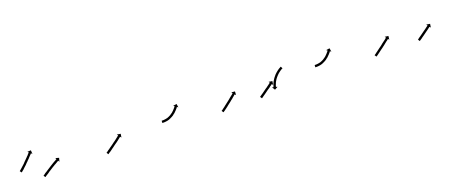

<svg xmlns="http://www.w3.org/2000/svg" viewBox="47 -1001 3782 1618"><g transform="rotate(-20 1938.5 -192.0)"><path d="M102 -188Q104 -189 106 -191Q109 -194 113 -197Q117 -200 121 -204Q126 -209 131 -213Q137 -218 142 -223Q148 -229 154 -234Q159 -240 165 -246Q171 -252 177 -258Q183 -263 188 -269Q193 -274 199 -280H198Q203 -285 208 -289Q212 -294 215 -298Q219 -301 221 -304Q223 -306 225 -308Q226 -309 226 -310L217 -318L249 -320L251 -287L241 -296Q241 -295 240 -295Q238 -293 236 -290Q233 -287 230 -284Q226 -280 222 -276Q218 -271 213 -266Q208 -261 203 -255H202Q197 -249 191 -244V-243Q185 -238 179 -232Q173 -226 168 -220Q162 -214 156 -209Q150 -204 145 -199Q140 -194 135 -189Q130 -185 126 -182Q122 -179 119 -176Q117 -174 115 -172Q114 -172 113 -171L101 -186Q101 -187 102 -188Z M277 -83Q279 -84 282 -86Q285 -89 289 -91Q293 -94 298 -98Q304 -101 310 -105Q316 -109 322 -113Q329 -118 336 -122Q343 -127 350 -131Q357 -135 364 -140Q371 -144 377 -148Q384 -152 390 -156Q396 -159 402 -163Q407 -166 412 -168Q416 -171 419 -173Q422 -174 424 -175Q425 -176 426 -176L420 -188L451 -179L442 -147L436 -159Q435 -158 434 -158Q432 -157 429 -155Q426 -153 422 -151Q417 -148 412 -145Q406 -142 400 -138V-139Q394 -135 388 -131Q381 -127 374 -123Q367 -118 360 -114Q353 -110 346 -105Q340 -101 333 -97Q327 -92 321 -88Q315 -85 310 -81Q305 -78 300 -75Q296 -72 293 -70Q291 -68 289 -67Q288 -66 287 -66L276 -82Q276 -82 277 -83Z M842 -83Q844 -84 847 -86Q850 -89 854 -91Q858 -94 863 -98Q868 -101 874 -105Q880 -110 886 -114Q893 -119 899 -123Q906 -128 913 -133Q919 -138 926 -143Q932 -148 939 -152Q945 -157 951 -161Q956 -166 961 -169Q966 -173 970 -176Q974 -179 977 -182Q980 -184 982 -185Q983 -186 983 -186L975 -197L1008 -192L1003 -160L995 -170Q995 -170 994 -169Q992 -168 989 -166Q986 -163 982 -160Q978 -157 973 -153Q968 -150 963 -145Q957 -141 951 -136Q944 -132 938 -127Q931 -122 924 -117Q918 -112 911 -107Q904 -102 898 -98Q892 -93 886 -89Q880 -85 875 -81Q870 -78 865 -75Q862 -72 858 -70Q856 -68 854 -67Q853 -66 852 -65L841 -82Q841 -82 842 -83Z M1372 -177Q1372 -177 1372 -177Q1372 -177 1372 -177Q1372 -177 1372 -177Q1372 -177 1372 -177Q1374 -177 1378 -177Q1378 -177 1378 -177Q1378 -177 1378 -177Q1378 -177 1378 -177Q1378 -177 1378 -177Q1382 -177 1386 -177Q1386 -177 1386 -177Q1386 -177 1386 -177Q1386 -177 1386 -177Q1386 -177 1386 -177Q1391 -177 1397 -178Q1397 -178 1397 -178Q1397 -178 1397 -178Q1397 -178 1397 -178Q1397 -178 1397 -178Q1403 -178 1410 -180Q1410 -180 1410 -180Q1410 -180 1410 -180Q1410 -180 1409.5 -180Q1409 -180 1409 -180Q1416 -181 1424 -183Q1424 -183 1424 -183Q1424 -183 1423 -183Q1423 -183 1423 -183Q1423 -183 1423 -183Q1431 -186 1438 -189Q1438 -189 1438 -189Q1438 -189 1438 -189Q1438 -189 1438 -189Q1438 -189 1438 -189Q1445 -192 1452 -196Q1452 -196 1452 -196Q1452 -196 1452 -196Q1452 -196 1452 -196Q1452 -196 1452 -196Q1459 -200 1465 -205Q1465 -205 1465 -205Q1465 -205 1465 -205Q1465 -205 1465 -205Q1465 -205 1465 -205Q1472 -209 1478 -214Q1478 -214 1478 -214Q1478 -214 1477 -214Q1477 -214 1477 -214Q1477 -214 1477 -214Q1483 -219 1488 -224Q1488 -224 1488 -224Q1488 -224 1488 -224Q1488 -224 1488 -224Q1488 -224 1488 -224Q1493 -229 1497 -234Q1497 -234 1497 -234Q1497 -234 1497 -234Q1497 -234 1497 -233.5Q1497 -233 1497 -233Q1501 -238 1504 -242Q1504 -242 1504 -242Q1504 -242 1504 -242Q1504 -242 1504 -242Q1504 -242 1504 -242Q1507 -245 1510 -249Q1510 -249 1510 -249Q1510 -249 1510 -249Q1510 -249 1510 -249Q1510 -249 1510 -249Q1512 -251 1513 -253Q1514 -254 1514 -255L1504 -262L1536 -267L1541 -235L1530 -243Q1530 -242 1529 -241Q1528 -239 1526 -236Q1526 -236 1526 -236Q1526 -236 1526 -236Q1526 -236 1526 -236Q1526 -236 1526 -236Q1523 -233 1520 -229Q1520 -229 1520 -229Q1520 -229 1520 -229Q1520 -229 1520 -229Q1520 -229 1520 -229Q1516 -225 1512 -220Q1512 -220 1512 -220Q1512 -220 1512 -220Q1512 -220 1512 -220Q1512 -220 1512 -220Q1507 -215 1502 -210Q1502 -210 1502 -210Q1502 -210 1502 -210Q1502 -210 1502 -210Q1502 -210 1502 -210Q1497 -204 1491 -199Q1491 -199 1490.5 -199Q1490 -199 1490 -199Q1490 -199 1490 -199Q1490 -199 1490 -199Q1484 -194 1477 -189Q1477 -189 1477 -189Q1477 -189 1477 -189Q1477 -188 1477 -188Q1477 -188 1477 -188Q1470 -183 1462 -179Q1462 -179 1462 -179Q1462 -179 1462 -179Q1462 -179 1462 -179Q1462 -179 1462 -179Q1454 -174 1446 -171Q1446 -171 1446 -171Q1446 -171 1446 -171Q1446 -171 1446 -171Q1446 -171 1446 -171Q1438 -167 1430 -164Q1430 -164 1430 -164Q1430 -164 1430 -164Q1429 -164 1429 -164Q1429 -164 1429 -164Q1422 -162 1414 -160Q1414 -160 1414 -160Q1414 -160 1414 -160Q1414 -160 1414 -160Q1414 -160 1414 -160Q1406 -159 1399 -158Q1399 -158 1399 -158Q1399 -158 1399 -158Q1399 -158 1399 -158Q1399 -158 1399 -158Q1393 -157 1387 -157Q1387 -157 1387 -157Q1387 -157 1387 -157Q1387 -157 1387 -157Q1387 -157 1387 -157Q1382 -157 1378 -157Q1378 -157 1378 -157Q1378 -157 1378 -157Q1378 -157 1378 -157Q1378 -157 1378 -157Q1374 -157 1372 -157Q1372 -157 1372 -157Q1372 -157 1372 -157Q1372 -157 1372 -157Q1372 -157 1372 -157Q1370 -157 1369 -157L1370 -177Q1371 -177 1372 -177Z M1874 -83Q1876 -84 1879 -86Q1882 -89 1886 -91Q1890 -94 1895 -98Q1900 -102 1906 -106Q1911 -110 1917 -115Q1924 -120 1930 -125Q1937 -130 1943 -135Q1950 -140 1956 -145Q1962 -150 1968 -155Q1974 -160 1980 -165Q1985 -169 1990 -173Q1995 -177 1999 -180Q2002 -183 2006 -186Q2008 -188 2010 -190Q2011 -190 2011 -191L2003 -201L2035 -198L2033 -166L2024 -176Q2024 -175 2023 -174Q2021 -173 2018 -171Q2015 -168 2012 -165Q2008 -161 2003 -158Q1998 -154 1993 -149Q1987 -144 1981 -140Q1975 -135 1968 -129Q1962 -124 1955 -119Q1949 -114 1942 -109Q1936 -104 1930 -99Q1923 -94 1918 -90Q1912 -86 1907 -82Q1902 -78 1898 -75H1897Q1894 -72 1890 -70Q1888 -68 1886 -67Q1885 -66 1884 -66L1873 -82Q1873 -82 1874 -83Z M2219 -83Q2221 -84 2223 -86Q2225 -87 2229 -90Q2232 -92 2236 -95Q2241 -98 2245 -101Q2250 -105 2255 -108Q2261 -112 2266 -116Q2272 -120 2277 -124Q2283 -128 2288 -132Q2294 -136 2299 -139Q2304 -143 2309 -147Q2313 -150 2318 -153Q2322 -156 2325 -159Q2328 -161 2331 -163Q2334 -165 2335 -165Q2336 -166 2336 -166L2329 -177L2361 -172L2356 -139L2348 -150Q2348 -150 2347 -149Q2345 -148 2343 -147Q2340 -144 2337 -142Q2333 -140 2329 -137Q2325 -134 2321 -130Q2316 -127 2311 -123Q2305 -119 2300 -116Q2294 -112 2289 -108Q2283 -104 2278 -100Q2272 -96 2267 -92Q2262 -88 2257 -85Q2252 -82 2248 -79Q2244 -76 2240 -73Q2237 -71 2234 -69Q2232 -68 2230 -66Q2230 -66 2229 -66L2218 -82Q2218 -82 2219 -83ZM2476 -243Q2476 -243 2476 -243Q2476 -243 2476 -243Q2476 -243 2476 -243Q2476 -243 2476 -243Q2474 -242 2471 -241Q2471 -241 2471 -241Q2471 -241 2471 -241Q2471 -241 2471 -241Q2471 -241 2471 -241Q2468 -239 2464 -237Q2464 -237 2464 -237Q2464 -237 2464 -237Q2464 -237 2464 -237Q2464 -237 2464 -237Q2460 -234 2455 -231Q2455 -231 2455 -231Q2455 -231 2455 -231Q2455 -231 2455 -231Q2455 -231 2455 -231Q2450 -227 2444 -223Q2444 -223 2444 -223Q2444 -223 2444 -223Q2444 -223 2444 -223Q2444 -223 2444 -223Q2439 -219 2433 -214Q2433 -214 2433 -214Q2433 -214 2433 -214Q2433 -214 2433 -214Q2433 -214 2433 -214Q2427 -209 2422 -203Q2422 -203 2422 -203Q2422 -203 2422 -203Q2422 -203 2422 -203Q2422 -203 2422 -203Q2416 -197 2411 -191Q2411 -191 2411 -191Q2411 -191 2411 -191Q2411 -191 2411 -191Q2411 -191 2411 -191Q2406 -185 2401 -178Q2401 -178 2401 -178.5Q2401 -179 2401 -179Q2401 -179 2401 -179Q2401 -179 2401 -179Q2397 -172 2393 -165Q2393 -165 2393 -165Q2393 -165 2393 -166Q2393 -166 2393 -166Q2393 -166 2393 -166Q2389 -159 2386 -153Q2386 -153 2386 -153Q2386 -153 2386 -153Q2386 -153 2386 -153Q2386 -153 2386 -153Q2383 -147 2381 -141Q2381 -141 2381 -141Q2381 -141 2381 -141Q2381 -141 2381 -141Q2381 -141 2381 -141Q2378 -136 2377 -131Q2377 -131 2377 -131Q2377 -131 2377 -131Q2377 -131 2377 -131Q2377 -131 2377 -131Q2375 -126 2374 -123Q2374 -123 2374 -123Q2374 -123 2374 -123Q2374 -123 2374 -123Q2374 -123 2374 -123Q2373 -120 2373 -117Q2373 -117 2373 -117Q2373 -117 2373 -117Q2373 -117 2373 -117Q2373 -117 2373 -117Q2372 -116 2372 -116L2385 -112L2357 -96L2340 -124L2353 -120Q2353 -121 2353 -122Q2353 -122 2353 -122Q2353 -122 2353 -123Q2353 -123 2353 -123Q2353 -123 2353 -123Q2354 -125 2355 -128Q2355 -128 2355 -128Q2355 -128 2355 -128Q2355 -128 2355 -128Q2355 -128 2355 -128Q2356 -132 2358 -137Q2358 -137 2358 -137Q2358 -137 2358 -137Q2358 -137 2358 -137Q2358 -137 2358 -137Q2360 -143 2362 -149Q2362 -149 2362 -149Q2362 -149 2362 -149Q2362 -149 2362 -149Q2362 -149 2362 -149Q2365 -155 2368 -162Q2368 -162 2368 -162Q2368 -162 2368 -162Q2368 -162 2368 -162Q2368 -162 2368 -162Q2372 -169 2376 -176Q2376 -176 2376 -176Q2376 -176 2376 -176Q2376 -176 2376 -176Q2376 -176 2376 -176Q2380 -183 2385 -190Q2385 -190 2385 -190Q2385 -190 2385 -190Q2385 -190 2385 -190Q2385 -190 2385 -190Q2390 -197 2396 -204Q2396 -204 2396 -204Q2396 -204 2396 -204Q2396 -204 2396 -204Q2396 -204 2396 -204Q2401 -211 2407 -217Q2407 -217 2407 -217Q2407 -217 2407 -217Q2407 -217 2407 -217Q2407 -217 2407 -217Q2413 -223 2420 -229Q2420 -229 2420 -229Q2420 -229 2420 -229Q2420 -229 2420 -229Q2420 -229 2420 -229Q2426 -234 2432 -239Q2432 -239 2432 -239Q2432 -239 2432 -239Q2432 -239 2432 -239Q2432 -239 2432 -239Q2438 -244 2443 -247Q2443 -247 2443.5 -247Q2444 -247 2444 -247Q2444 -247 2444 -247.5Q2444 -248 2444 -248Q2449 -251 2454 -254Q2454 -254 2454 -254Q2454 -254 2454 -254Q2454 -254 2454 -254Q2454 -254 2454 -254Q2458 -256 2462 -258Q2462 -258 2462 -258.5Q2462 -259 2462 -259Q2462 -259 2462 -259Q2462 -259 2462 -259Q2465 -260 2467 -261Q2467 -261 2467.5 -261Q2468 -261 2468 -261Q2468 -261 2468 -261Q2468 -261 2468 -261Q2469 -262 2469 -262L2478 -244Q2477 -244 2476 -243Z M2744 -177Q2744 -177 2744 -177Q2744 -177 2744 -177Q2744 -177 2744 -177Q2744 -177 2744 -177Q2746 -177 2750 -177Q2750 -177 2750 -177Q2750 -177 2750 -177Q2750 -177 2750 -177Q2750 -177 2750 -177Q2754 -177 2758 -177Q2758 -177 2758 -177Q2758 -177 2758 -177Q2758 -177 2758 -177Q2758 -177 2758 -177Q2763 -177 2769 -178Q2769 -178 2769 -178Q2769 -178 2769 -178Q2769 -178 2769 -178Q2769 -178 2769 -178Q2775 -178 2782 -180Q2782 -180 2782 -180Q2782 -180 2782 -180Q2782 -180 2781.5 -180Q2781 -180 2781 -180Q2788 -181 2796 -183Q2796 -183 2796 -183Q2796 -183 2795 -183Q2795 -183 2795 -183Q2795 -183 2795 -183Q2803 -186 2810 -189Q2810 -189 2810 -189Q2810 -189 2810 -189Q2810 -189 2810 -189Q2810 -189 2810 -189Q2817 -192 2824 -196Q2824 -196 2824 -196Q2824 -196 2824 -196Q2824 -196 2824 -196Q2824 -196 2824 -196Q2831 -200 2837 -205Q2837 -205 2837 -205Q2837 -205 2837 -205Q2837 -205 2837 -205Q2837 -205 2837 -205Q2844 -209 2850 -214Q2850 -214 2850 -214Q2850 -214 2849 -214Q2849 -214 2849 -214Q2849 -214 2849 -214Q2855 -219 2860 -224Q2860 -224 2860 -224Q2860 -224 2860 -224Q2860 -224 2860 -224Q2860 -224 2860 -224Q2865 -229 2869 -234Q2869 -234 2869 -234Q2869 -234 2869 -234Q2869 -234 2869 -233.5Q2869 -233 2869 -233Q2873 -238 2876 -242Q2876 -242 2876 -242Q2876 -242 2876 -242Q2876 -242 2876 -242Q2876 -242 2876 -242Q2879 -245 2882 -249Q2882 -249 2882 -249Q2882 -249 2882 -249Q2882 -249 2882 -249Q2882 -249 2882 -249Q2884 -251 2885 -253Q2886 -254 2886 -255L2876 -262L2908 -267L2913 -235L2902 -243Q2902 -242 2901 -241Q2900 -239 2898 -236Q2898 -236 2898 -236Q2898 -236 2898 -236Q2898 -236 2898 -236Q2898 -236 2898 -236Q2895 -233 2892 -229Q2892 -229 2892 -229Q2892 -229 2892 -229Q2892 -229 2892 -229Q2892 -229 2892 -229Q2888 -225 2884 -220Q2884 -220 2884 -220Q2884 -220 2884 -220Q2884 -220 2884 -220Q2884 -220 2884 -220Q2879 -215 2874 -210Q2874 -210 2874 -210Q2874 -210 2874 -210Q2874 -210 2874 -210Q2874 -210 2874 -210Q2869 -204 2863 -199Q2863 -199 2862.5 -199Q2862 -199 2862 -199Q2862 -199 2862 -199Q2862 -199 2862 -199Q2856 -194 2849 -189Q2849 -189 2849 -189Q2849 -189 2849 -189Q2849 -188 2849 -188Q2849 -188 2849 -188Q2842 -183 2834 -179Q2834 -179 2834 -179Q2834 -179 2834 -179Q2834 -179 2834 -179Q2834 -179 2834 -179Q2826 -174 2818 -171Q2818 -171 2818 -171Q2818 -171 2818 -171Q2818 -171 2818 -171Q2818 -171 2818 -171Q2810 -167 2802 -164Q2802 -164 2802 -164Q2802 -164 2802 -164Q2801 -164 2801 -164Q2801 -164 2801 -164Q2794 -162 2786 -160Q2786 -160 2786 -160Q2786 -160 2786 -160Q2786 -160 2786 -160Q2786 -160 2786 -160Q2778 -159 2771 -158Q2771 -158 2771 -158Q2771 -158 2771 -158Q2771 -158 2771 -158Q2771 -158 2771 -158Q2765 -157 2759 -157Q2759 -157 2759 -157Q2759 -157 2759 -157Q2759 -157 2759 -157Q2759 -157 2759 -157Q2754 -157 2750 -157Q2750 -157 2750 -157Q2750 -157 2750 -157Q2750 -157 2750 -157Q2750 -157 2750 -157Q2746 -157 2744 -157Q2744 -157 2744 -157Q2744 -157 2744 -157Q2744 -157 2744 -157Q2744 -157 2744 -157Q2742 -157 2741 -157L2742 -177Q2743 -177 2744 -177Z M3246 -83Q3248 -84 3251 -86Q3254 -89 3258 -91Q3262 -94 3267 -98Q3272 -102 3278 -106Q3283 -110 3290 -115Q3296 -120 3302 -124Q3309 -129 3316 -134Q3322 -139 3329 -144Q3335 -149 3341 -154Q3347 -159 3353 -163Q3359 -167 3364 -171Q3369 -175 3373 -178Q3376 -181 3380 -184Q3382 -186 3384 -187Q3385 -188 3386 -188L3378 -199L3410 -195L3406 -162L3398 -173Q3397 -172 3396 -171Q3394 -170 3392 -168Q3389 -165 3385 -162Q3381 -159 3376 -156Q3371 -152 3365 -147Q3360 -143 3354 -138Q3347 -133 3341 -128Q3334 -123 3328 -118Q3321 -113 3314 -108Q3308 -104 3302 -99Q3295 -94 3290 -90Q3284 -86 3279 -82Q3274 -78 3270 -75Q3266 -72 3262 -70Q3260 -68 3258 -67Q3257 -66 3256 -66L3245 -82Q3245 -82 3246 -83Z M3634 -81Q3635 -83 3638 -84Q3640 -86 3643 -88Q3648 -91 3651 -94Q3656 -97 3660 -100Q3665 -104 3670 -107Q3675 -111 3681 -115Q3686 -119 3692 -123Q3697 -127 3703 -131Q3708 -134 3713 -138Q3718 -142 3723 -145Q3728 -149 3732 -152Q3736 -155 3739 -157Q3742 -160 3745 -162Q3747 -163 3749 -164Q3749 -165 3750 -165L3742 -176L3775 -171L3770 -139L3762 -149Q3761 -149 3761 -148Q3759 -147 3757 -146Q3754 -144 3751 -141Q3748 -139 3744 -136Q3739 -133 3735 -129Q3730 -126 3725 -122Q3720 -118 3714 -114Q3709 -110 3703 -106Q3698 -102 3692 -98Q3687 -95 3682 -91Q3677 -87 3672 -84Q3667 -81 3663 -77Q3659 -75 3655 -72Q3652 -70 3649 -68Q3647 -66 3645 -65Q3645 -65 3644 -64L3633 -81Q3633 -81 3634 -81Z"/></g></svg>

Font: FRB American Cursive Just Arrows Thin
Style: Italic
Weight: 100
Italic angle: -25°
Version: Version 2.0;Modular Font Editor K font №1